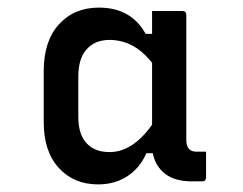

<svg xmlns="http://www.w3.org/2000/svg" viewBox="-20 -779 640 505"><path d="M238 -294Q174 -294 134.5 -337.5Q95 -381 95 -457V-592Q95 -671 135 -715Q175 -759 240 -759Q325 -759 363 -690H380V-750H460Q470 -750 470 -739V-411Q470 -380 497 -380H522V-313Q522 -302 512 -302H485Q439 -302 413.5 -322.5Q388 -343 382 -376H365Q348 -337 315 -315.5Q282 -294 238 -294ZM209 -401Q230 -379 268 -379Q329 -379 380 -451V-614Q354 -646 326.5 -660Q299 -674 268 -674Q230 -674 208 -649.5Q186 -625 186 -578V-472Q186 -424 209 -401Z"/></svg>

Font: Recursive Sn Lnr St Med
Style: Regular
Weight: 500
Version: Version 1.085;hotconv 1.1.0;makeotfexe 2.6.0; ttfautohint (v